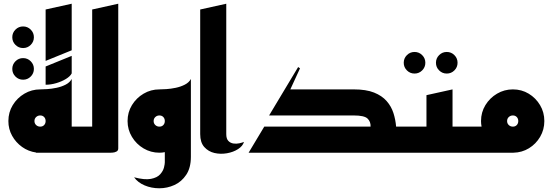

<svg xmlns="http://www.w3.org/2000/svg" viewBox="-20 -820 2968 1031"><path d="M104 -562Q80 -562 63 -579Q46 -596 46 -620Q46 -644 63 -661Q80 -678 104 -678Q128 -678 145 -661Q162 -644 162 -620Q162 -596 145 -579Q128 -562 104 -562ZM104 -392Q80 -392 63 -409Q46 -426 46 -450Q46 -474 63 -491Q80 -508 104 -508Q128 -508 145 -491Q162 -474 162 -450Q162 -426 145 -409Q128 -392 104 -392Z M173 0 174 -1Q132 -7 98.5 -31Q65 -55 45 -91Q25 -127 25 -170Q25 -217 48.5 -255.5Q72 -294 111 -317Q150 -340 196 -340Q209 -340 233 -341.5Q257 -343 283.5 -348.5Q310 -354 332.5 -365.5Q355 -377 365 -396V-140H435V0ZM225 -493V-769L365 -800V-550ZM225 -365V-463L365 -520V-426Q357 -410 334 -396Q311 -382 282 -373.5Q253 -365 225 -365ZM196 -140Q209 -140 217 -148.5Q225 -157 225 -170Q225 -183 217 -191.5Q209 -200 196 -200Q183 -200 174 -191.5Q165 -183 165 -170Q165 -157 174 -148.5Q183 -140 196 -140Z M395 0V-140H475V-769L615 -800V-23Q615 -11 605 -6Q595 -1 585 -0.5Q575 0 575 0Z M700 132Q757 147 790.5 140.5Q824 134 840 116Q856 98 860.5 79.5Q865 61 865 52V-3Q851 0 836 0Q790 0 751 -23Q712 -46 688.5 -85Q665 -124 665 -170Q665 -217 688.5 -255.5Q712 -294 751 -317Q790 -340 836 -340Q849 -340 873 -341.5Q897 -343 923.5 -348.5Q950 -354 972.5 -365.5Q995 -377 1005 -396V22Q1005 81 980 118.5Q955 156 916.5 173.5Q878 191 835.5 191Q793 191 756.5 175.5Q720 160 700 132ZM836 -140Q849 -140 857 -148.5Q865 -157 865 -170Q865 -183 857 -191.5Q849 -200 836 -200Q823 -200 814 -191.5Q805 -183 805 -170Q805 -157 814 -148.5Q823 -140 836 -140Z M1290 -58Q1284 -36 1258.5 -19.5Q1233 -3 1198.5 3Q1164 9 1131.5 1.5Q1099 -6 1077 -30.5Q1055 -55 1055 -100V-769L1195 -800V-100Q1195 -75 1206 -63.5Q1217 -52 1233 -49.5Q1249 -47 1265 -50.5Q1281 -54 1290 -58Z M1315 0 1399 -140H1970Q1971 -167 1953.5 -183.5Q1936 -200 1880 -200H1425L1581 -460L1591 -453L1539 -340H1880Q1946 -340 1988.5 -323Q2031 -306 2056 -277.5Q2081 -249 2092.5 -213.5Q2104 -178 2107 -140H2230V0Z M2379 -425Q2355 -425 2338 -442Q2321 -459 2321 -483Q2321 -507 2338 -524Q2355 -541 2379 -541Q2403 -541 2420 -524Q2437 -507 2437 -483Q2437 -459 2420 -442Q2403 -425 2379 -425ZM2206 -425Q2182 -425 2165 -442Q2148 -459 2148 -483Q2148 -507 2165 -524Q2182 -541 2206 -541Q2230 -541 2247 -524Q2264 -507 2264 -483Q2264 -459 2247 -442Q2230 -425 2206 -425Z M2190 0V-140H2270V-309L2410 -340V-140H2530V0H2374Q2372 0 2371 0Q2370 0 2370 0Z M2490 0V-140H2566Q2563 -155 2563 -170Q2563 -217 2586.5 -255.5Q2610 -294 2649 -317Q2688 -340 2734 -340Q2781 -340 2819 -317Q2857 -294 2880 -255.5Q2903 -217 2903 -170Q2903 -124 2880.5 -85.5Q2858 -47 2820.5 -24Q2783 -1 2737 0ZM2734 -140Q2747 -140 2755 -148.5Q2763 -157 2763 -170Q2763 -183 2755 -191.5Q2747 -200 2734 -200Q2721 -200 2712 -191.5Q2703 -183 2703 -170Q2703 -157 2712 -148.5Q2721 -140 2734 -140Z"/></svg>

Font: Reem Kufi
Style: Bold
Weight: 700
Designer: Khaled Hosny
Version: Version 1.001